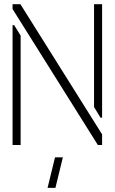

<svg xmlns="http://www.w3.org/2000/svg" viewBox="-20 -704 557 932"><path d="M210.9 208 247.1 59.6H285.2L249 208ZM41 0V-582H48.8L80.1 -531.2V0ZM41 -660.2V-683.6H79.1L475.6 -51.8V0H455.1ZM436.5 -184.6V-683.6H475.6V-132.8H467.8Z"/></svg>

Font: Post No Bills Colombo Light
Style: Regular
Weight: 300
Designer: Kosala Senevirathne, Siva Puranthara, Lasantha Premarathna, Tharique Azeez
Foundry: Mooniak
Version: Version 1.220 ; ttfautohint (v1.6)